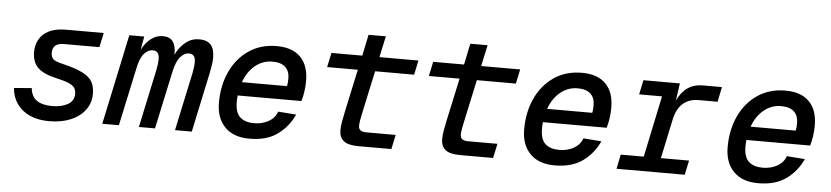

<svg xmlns="http://www.w3.org/2000/svg" viewBox="-42 -887 4883 1128"><g transform="rotate(5 2400.0 -322.5)"><path d="M268 12Q170 12 111 -35.5Q52 -83 45 -164L149 -173Q154 -123 186.5 -100.5Q219 -78 277 -78Q332 -78 369 -98.5Q406 -119 406 -162Q406 -182 396.5 -196.5Q387 -211 361 -222Q335 -233 285 -244Q210 -261 177 -294Q144 -327 144 -386Q144 -425 161.5 -458Q179 -491 218 -511.5Q257 -532 321 -532H542L524 -447H315Q248 -447 248 -390Q248 -365 261 -352.5Q274 -340 318 -330Q394 -312 435.5 -291Q477 -270 493.5 -241.5Q510 -213 510 -171Q510 -117 479.5 -75.5Q449 -34 394.5 -11Q340 12 268 12Z M580 0 693 -532H781L767 -453Q790 -497 821.5 -520.5Q853 -544 890 -544Q930 -544 948.5 -520Q967 -496 967 -450Q967 -446 967 -441Q991 -490 1026 -517Q1061 -544 1105 -544Q1150 -544 1172.5 -520Q1195 -496 1195 -444Q1195 -419 1190.5 -394.5Q1186 -370 1182 -348L1108 0H1009L1082 -342Q1090 -382 1090 -408Q1090 -456 1052 -456Q1024 -456 1000.5 -428.5Q977 -401 964 -340L891 0H796L869 -342Q877 -382 877 -407Q877 -456 838 -456Q810 -456 786.5 -428.5Q763 -401 751 -340L678 0Z M1449 12Q1354 12 1303 -40.5Q1252 -93 1252 -184Q1252 -285 1289.5 -366.5Q1327 -448 1397 -496Q1467 -544 1562 -544Q1654 -544 1702.5 -495Q1751 -446 1751 -354Q1751 -323 1746.5 -292Q1742 -261 1734 -235H1358Q1356 -216 1356 -196Q1356 -134 1385 -107.5Q1414 -81 1467 -81Q1515 -81 1552 -101.5Q1589 -122 1604 -161L1710 -153Q1677 -80 1613.5 -34Q1550 12 1449 12ZM1545 -451Q1487 -451 1442.5 -414Q1398 -377 1376 -315H1642Q1644 -324 1645 -334Q1646 -344 1646 -360Q1646 -404 1620.5 -427.5Q1595 -451 1545 -451Z M2091 0Q2029 0 2003 -21.5Q1977 -43 1977 -85Q1977 -108 1982.5 -138.5Q1988 -169 1995 -201L2048 -447H1867L1885 -532H2067L2093 -657H2195L2168 -532H2398L2380 -447H2150L2095 -192Q2090 -169 2087 -151Q2084 -133 2084 -119Q2084 -85 2129 -85H2303L2285 0Z M2691 0Q2629 0 2603 -21.5Q2577 -43 2577 -85Q2577 -108 2582.5 -138.5Q2588 -169 2595 -201L2648 -447H2467L2485 -532H2667L2693 -657H2795L2768 -532H2998L2980 -447H2750L2695 -192Q2690 -169 2687 -151Q2684 -133 2684 -119Q2684 -85 2729 -85H2903L2885 0Z M3249 12Q3154 12 3103 -40.5Q3052 -93 3052 -184Q3052 -285 3089.5 -366.5Q3127 -448 3197 -496Q3267 -544 3362 -544Q3454 -544 3502.5 -495Q3551 -446 3551 -354Q3551 -323 3546.5 -292Q3542 -261 3534 -235H3158Q3156 -216 3156 -196Q3156 -134 3185 -107.5Q3214 -81 3267 -81Q3315 -81 3352 -101.5Q3389 -122 3404 -161L3510 -153Q3477 -80 3413.5 -34Q3350 12 3249 12ZM3345 -451Q3287 -451 3242.5 -414Q3198 -377 3176 -315H3442Q3444 -324 3445 -334Q3446 -344 3446 -360Q3446 -404 3420.5 -427.5Q3395 -451 3345 -451Z M3613 0 3630 -85H3766L3842 -447H3707L3725 -532H3940L3925 -429Q3973 -532 4074 -532H4188L4170 -444H4060Q3943 -444 3916 -316L3867 -85H4033L4015 0Z M4449 12Q4354 12 4303 -40.5Q4252 -93 4252 -184Q4252 -285 4289.5 -366.5Q4327 -448 4397 -496Q4467 -544 4562 -544Q4654 -544 4702.5 -495Q4751 -446 4751 -354Q4751 -323 4746.5 -292Q4742 -261 4734 -235H4358Q4356 -216 4356 -196Q4356 -134 4385 -107.5Q4414 -81 4467 -81Q4515 -81 4552 -101.5Q4589 -122 4604 -161L4710 -153Q4677 -80 4613.5 -34Q4550 12 4449 12ZM4545 -451Q4487 -451 4442.5 -414Q4398 -377 4376 -315H4642Q4644 -324 4645 -334Q4646 -344 4646 -360Q4646 -404 4620.5 -427.5Q4595 -451 4545 -451Z"/></g></svg>

Font: Geist Mono Medium
Style: Italic
Weight: 500
Italic angle: -12°
Monospace: yes
Designer: Basement.studio, Andrés Briganti, Mateo Zaragoza
Foundry: Basement.studio, Vercel, Andrés Briganti, Guido Ferreyra, Mateo Zaragoza
Version: Version 1.500; ttfautohint (v1.8.4.7-5d5b)